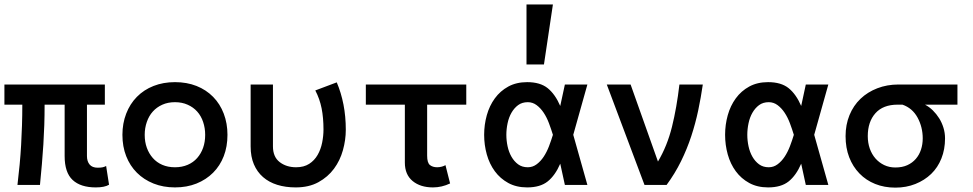

<svg xmlns="http://www.w3.org/2000/svg" viewBox="-20 -838 4407 870"><path d="M374 -130.9Q374 -106.9 386 -92.5Q397.9 -78.1 422.9 -78.1Q437 -78.1 445.6 -80.1Q454.1 -82 460.9 -85.9L474.1 -1Q454.1 11.2 414.1 11.2Q345.2 11.2 309.1 -22.5Q272.9 -56.2 272.9 -130.9V-363.8H182.1Q182.1 -315.9 180.7 -271.5Q179.2 -227.1 176.5 -183.6Q173.8 -140.1 169.9 -95Q166 -49.8 161.1 0H59.1Q64.9 -48.8 69.1 -93Q73.2 -137.2 75.7 -180.7Q78.1 -224.1 79.6 -269Q81.1 -314 81.1 -363.8H0V-455.1H455.1V-363.8H374Z M1010.7 -227.1Q1010.7 -173.8 993.9 -130.4Q977.1 -86.9 945.6 -55.4Q914.1 -23.9 870.4 -6.3Q826.7 11.2 772.9 11.2Q719.7 11.2 675.8 -6.3Q631.8 -23.9 600.3 -55.4Q568.8 -86.9 551.8 -130.4Q534.7 -173.8 534.7 -227.1Q534.7 -278.8 551.8 -323Q568.8 -367.2 600.3 -399.2Q631.8 -431.2 675.8 -448.5Q719.7 -465.8 772.9 -465.8Q826.7 -465.8 870.4 -448.5Q914.1 -431.2 945.6 -399.2Q977.1 -367.2 993.9 -323Q1010.7 -278.8 1010.7 -227.1ZM909.7 -227.1Q909.7 -257.8 900.4 -285.4Q891.1 -313 873.5 -332.5Q856 -352.1 830.3 -363.5Q804.7 -375 772.9 -375Q740.7 -375 715.3 -363.5Q689.9 -352.1 672.4 -332.5Q654.8 -313 645.3 -285.4Q635.7 -257.8 635.7 -227.1Q635.7 -194.8 645.3 -168.5Q654.8 -142.1 672.4 -122.1Q689.9 -102.1 715.3 -91.1Q740.7 -80.1 772.9 -80.1Q804.7 -80.1 830.3 -91.1Q856 -102.1 873.5 -122.1Q891.1 -142.1 900.4 -168.5Q909.7 -194.8 909.7 -227.1Z M1319.8 11.2Q1273.9 11.2 1236.3 -0.5Q1198.7 -12.2 1171.9 -35.6Q1145 -59.1 1130.4 -93.5Q1115.7 -127.9 1115.7 -174.8V-455.1H1216.8V-174.8Q1216.8 -127 1247.3 -103.5Q1277.8 -80.1 1321.8 -80.1Q1356.9 -80.1 1380.9 -95.5Q1404.8 -110.8 1419.2 -136Q1433.6 -161.1 1439.7 -191.7Q1445.8 -222.2 1445.8 -251Q1445.8 -304.2 1437.3 -347.2Q1428.7 -390.1 1408.7 -428.2L1505.9 -464.8Q1525.9 -418 1536.4 -364Q1546.9 -310.1 1546.9 -250Q1546.9 -204.1 1533.9 -157.5Q1521 -110.8 1493.4 -73.5Q1465.8 -36.1 1422.9 -12.5Q1379.9 11.2 1319.8 11.2Z M1637.7 -455.1H2092.8V-363.8H1915.5V-132.8Q1915.5 -100.1 1928.2 -90.1Q1940.9 -80.1 1960.9 -80.1Q1971.7 -80.1 1982.2 -83Q1992.7 -85.9 1998.5 -89.8L2019.5 -6.8Q1981.9 11.2 1941.9 11.2Q1884.8 11.2 1849.6 -17.8Q1814.5 -46.9 1814.5 -101.1V-363.8H1637.7Z M2274.4 -227.1Q2274.4 -201.2 2280 -175Q2285.6 -148.9 2297.6 -127.9Q2309.6 -106.9 2327.6 -93.5Q2345.7 -80.1 2371.6 -80.1Q2393.6 -80.1 2411.6 -93.5Q2429.7 -106.9 2443.6 -127.9Q2457.5 -148.9 2467.5 -175Q2477.5 -201.2 2485.4 -227.1Q2477.5 -252.9 2467.5 -279.5Q2457.5 -306.2 2443.6 -327.1Q2429.7 -348.1 2411.6 -361.6Q2393.6 -375 2371.6 -375Q2345.7 -375 2327.6 -361.6Q2309.6 -348.1 2297.6 -327.1Q2285.6 -306.2 2280 -279.5Q2274.4 -252.9 2274.4 -227.1ZM2173.8 -227.1Q2173.8 -272.9 2185.8 -315.9Q2197.8 -358.9 2222.2 -392.3Q2246.6 -425.8 2283.2 -445.8Q2319.8 -465.8 2368.7 -465.8Q2427.7 -465.8 2461.7 -438.5Q2495.6 -411.1 2518.6 -357.9L2539.6 -455.1H2641.6L2577.6 -227.1L2641.6 0H2539.6L2518.6 -96.2Q2495.6 -43 2461.7 -15.9Q2427.7 11.2 2368.7 11.2Q2319.8 11.2 2283.2 -8.8Q2246.6 -28.8 2222.2 -62Q2197.8 -95.2 2185.8 -138.2Q2173.8 -181.2 2173.8 -227.1ZM2485.4 -817.9 2444.8 -545.9H2365.7V-817.9Z M2900.4 0 2729.5 -455.1H2837.4L2961.4 -106Q3003.4 -176.8 3024.9 -263.4Q3046.4 -350.1 3058.6 -455.1H3164.6Q3156.2 -397 3143.8 -337.9Q3131.3 -278.8 3112.3 -220.9Q3093.3 -163.1 3065.9 -107.4Q3038.6 -51.8 3000.5 0Z M3366.2 -227.1Q3366.2 -201.2 3371.8 -175Q3377.4 -148.9 3389.4 -127.9Q3401.4 -106.9 3419.4 -93.5Q3437.5 -80.1 3463.4 -80.1Q3485.4 -80.1 3503.4 -93.5Q3521.5 -106.9 3535.4 -127.9Q3549.3 -148.9 3559.3 -175Q3569.3 -201.2 3577.1 -227.1Q3569.3 -252.9 3559.3 -279.5Q3549.3 -306.2 3535.4 -327.1Q3521.5 -348.1 3503.4 -361.6Q3485.4 -375 3463.4 -375Q3437.5 -375 3419.4 -361.6Q3401.4 -348.1 3389.4 -327.1Q3377.4 -306.2 3371.8 -279.5Q3366.2 -252.9 3366.2 -227.1ZM3265.6 -227.1Q3265.6 -272.9 3277.6 -315.9Q3289.6 -358.9 3314 -392.3Q3338.4 -425.8 3375 -445.8Q3411.6 -465.8 3460.4 -465.8Q3519.5 -465.8 3553.5 -438.5Q3587.4 -411.1 3610.4 -357.9L3631.3 -455.1H3733.4L3669.4 -227.1L3733.4 0H3631.3L3610.4 -96.2Q3587.4 -43 3553.5 -15.9Q3519.5 11.2 3460.4 11.2Q3411.6 11.2 3375 -8.8Q3338.4 -28.8 3314 -62Q3289.6 -95.2 3277.6 -138.2Q3265.6 -181.2 3265.6 -227.1Z M4171.4 -363.8Q4190.4 -354 4206.8 -337.9Q4223.1 -321.8 4235.6 -302Q4248 -282.2 4255.1 -259Q4262.2 -235.8 4262.2 -210.9Q4262.2 -161.1 4245.8 -120.1Q4229.5 -79.1 4199.5 -50Q4169.4 -21 4127.9 -4.4Q4086.4 12.2 4037.1 12.2Q3987.3 12.2 3945.8 -4.4Q3904.3 -21 3874.3 -52Q3844.2 -83 3827.9 -125.5Q3811.5 -168 3811.5 -221.2Q3811.5 -272.9 3829.3 -316.4Q3847.2 -359.9 3879.2 -390.4Q3911.1 -420.9 3955.3 -438Q3999.5 -455.1 4051.3 -455.1H4318.4V-363.8ZM4047.4 -363.8Q3981.4 -363.8 3946.8 -325Q3912.1 -286.1 3912.1 -221.2Q3912.1 -190.9 3921.1 -165Q3930.2 -139.2 3946.8 -120.1Q3963.4 -101.1 3986.3 -90.1Q4009.3 -79.1 4037.1 -79.1Q4068.4 -79.1 4091.3 -89.6Q4114.3 -100.1 4129.9 -118.2Q4145.5 -136.2 4153.3 -160.2Q4161.1 -184.1 4161.1 -210.9Q4161.1 -262.2 4137.7 -305.2Q4114.3 -348.1 4069.3 -363.8Z"/></svg>

Font: Anonymous Pro
Style: Bold
Weight: 700
Monospace: yes
Designer: Mark Simonson
Version: Version 1.003